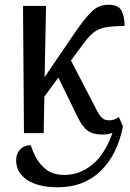

<svg xmlns="http://www.w3.org/2000/svg" viewBox="-20 -561 546 809"><path d="M81 0 77 -536H174L168 -236L294 -421Q337 -484 366.5 -512.5Q396 -541 437 -541Q479 -541 492 -516Q505 -491 505 -452Q455 -451 426 -446Q397 -441 377.5 -426.5Q358 -412 336 -383L279 -306L388 -96Q403 -68 414 -61Q425 -54 440 -54Q462 -54 481 -68L498 -28Q474 92 403.5 160Q333 228 225 228Q140 228 94 197Q48 166 48 114Q48 87 64.5 69Q81 51 110 51Q116 73 131.5 102.5Q147 132 175.5 154Q204 176 252 176Q316 176 369 132.5Q422 89 454 -1Q434 6 412 6Q371 6 348.5 -11Q326 -28 305 -72L226 -234L167 -154L164 0Z"/></svg>

Font: Noto Serif Condensed
Style: Regular
Weight: 400
Width: 3
Designer: Monotype Design Team
Foundry: Monotype Imaging Inc.
Version: Version 2.013; ttfautohint (v1.8.4.7-5d5b)